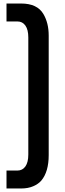

<svg xmlns="http://www.w3.org/2000/svg" viewBox="-20 -862 369 1092"><path d="M17 108H79Q108 108 124.5 84.5Q141 61 141 17V-649Q141 -693 124.5 -716.5Q108 -740 79 -740H17V-842H100Q192 -842 227 -782Q257 -731 257 -660V20Q257 115 215 165Q199 184 169.5 197Q140 210 100 210H17Z"/></svg>

Font: Exo
Style: DemiBold
Weight: 600
Designer: Natanael Gama
Version: Version 1.00